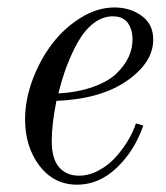

<svg xmlns="http://www.w3.org/2000/svg" viewBox="-20 -488 450 520"><path d="M348.1 -153.8 368.2 -147.9Q343.8 -78.6 295.7 -33.2Q247.6 12.2 189 12.2Q126 12.2 86.9 -39.1Q47.9 -90.3 47.9 -165Q47.9 -217.3 68.1 -271.7Q88.4 -326.2 121.3 -369.4Q154.3 -412.6 199.2 -440.2Q244.1 -467.8 290 -467.8Q332.5 -467.8 363.8 -445.1Q395 -422.4 395 -380.9Q395 -318.8 324 -269.3Q252.9 -219.7 132.8 -214.8Q120.1 -151.4 120.1 -106Q120.1 -58.1 139.9 -35.2Q159.7 -12.2 193.8 -12.2Q221.2 -12.2 247.8 -26.6Q274.4 -41 293.9 -63Q313.5 -85 327.4 -108.6Q341.3 -132.3 348.1 -153.8ZM285.2 -443.8Q258.3 -443.8 234.1 -425.5Q210 -407.2 192.1 -376Q174.3 -344.7 161.1 -309.8Q147.9 -274.9 138.2 -234.9Q192.9 -238.3 233.6 -253.2Q274.4 -268.1 296.4 -289.8Q318.4 -311.5 328.6 -334.2Q338.9 -356.9 338.9 -380.9Q338.9 -408.7 325.9 -426.3Q313 -443.8 285.2 -443.8Z"/></svg>

Font: Flanker Steampunk
Style: Italic
Weight: 400
Italic angle: -12°
Designer: Alexey Kryukov, Leonardo Di Lena
Foundry: Alexey Kryukov, Leonardo Di Lena
Version: 1.210